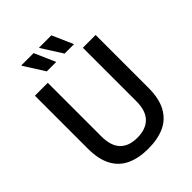

<svg xmlns="http://www.w3.org/2000/svg" viewBox="-245 -998 1138 1138"><g transform="rotate(-45 323.5 -429.0)"><path d="M322 12Q244 12 187 -14Q130 -40 99.5 -96.5Q69 -153 69 -243V-686H177V-237Q177 -158 214 -119Q251 -80 322 -80Q394 -80 432.5 -119Q471 -158 471 -237V-686H578V-243Q578 -153 547 -96.5Q516 -40 459 -14Q402 12 322 12ZM370 -738 288 -867V-870H391L449 -738ZM221 -738 139 -867 140 -870H242L300 -738Z"/></g></svg>

Font: Archivo SemiCondensed Medium
Style: Regular
Weight: 500
Width: 4
Designer: Hector Gatti
Foundry: Omnibus-Type
Version: Version 2.001